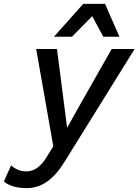

<svg xmlns="http://www.w3.org/2000/svg" viewBox="-117 -752 712 987"><path d="M160 -563 311 -732H423L497 -563H414L357 -669L253 -563ZM22 215Q-57 215 -97 181L-60 98Q-26 129 19 129Q75 129 118 63L157 0L69 -500H176L212 -219L228 -95L294 -213L457 -500H575L214 81Q132 215 22 215Z"/></svg>

Font: Elaine Sans Medium
Style: Italic
Weight: 500
Italic angle: -13°
Designer: Wei Huang
Foundry: Wei Huang
Version: Version 2.001;December 24, 2019;FontCreator 12.0.0.2547 64-b